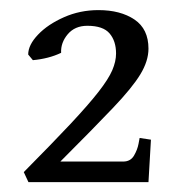

<svg xmlns="http://www.w3.org/2000/svg" viewBox="-20 -649 356 382"><path d="M275.4 -286.6H36.6L27.3 -306.6Q84 -363.8 120.1 -402.3Q156.2 -440.9 176 -466.3Q195.8 -491.7 203.4 -509.3Q210.9 -526.9 210.9 -542.5Q210.9 -567.4 198 -582.5Q185.1 -597.7 153.8 -597.7Q128.9 -597.7 114.7 -580.8Q100.6 -564 101.6 -543.9Q77.1 -532.2 45.4 -529.3L36.1 -540.5Q36.1 -559.6 55.7 -580.1Q75.2 -600.6 107.2 -614.7Q139.2 -628.9 175.8 -628.9Q219.7 -628.9 247.6 -610.1Q275.4 -591.3 275.4 -552.2Q275.4 -527.8 259.3 -501.2Q243.2 -474.6 204.8 -434.3Q166.5 -394 100.1 -327.6H225.1Q239.7 -327.6 246.6 -339.4Q253.4 -351.1 255.6 -362.8Q257.8 -374.5 257.8 -374.5L280.3 -371.1Z"/></svg>

Font: Namdhinggo
Style: Regular
Weight: 400
Designer: Victor Gaultney
Foundry: SIL International
Version: Version 3.001